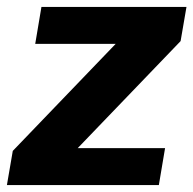

<svg xmlns="http://www.w3.org/2000/svg" viewBox="-43 -536 560 556"><path d="M417 0H-23L-6 -99L292 -409H59L77 -516H497L480 -417L182 -107H435Z"/></svg>

Font: Creato Display ExtraBold
Style: Italic
Weight: 800
Italic angle: -10°
Version: Version 1.000